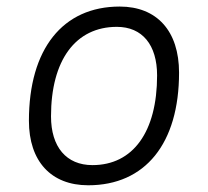

<svg xmlns="http://www.w3.org/2000/svg" viewBox="-20 -547 626 577"><path d="M245.1 9.8C416.5 9.8 518.1 -115.7 518.1 -328.6C518.1 -453.6 451.7 -527.3 339.8 -527.3C168.5 -527.3 66.9 -399.9 66.9 -184.1C66.9 -62.5 133.3 9.8 245.1 9.8ZM257.8 -50.8C179.2 -50.8 133.3 -105.5 133.3 -197.3C133.3 -366.2 207 -466.3 331.1 -466.3C407.7 -466.3 452.1 -412.1 452.1 -320.3C452.1 -150.9 379.9 -50.8 257.8 -50.8Z"/></svg>

Font: Cascadia Mono PL Light
Style: Italic
Weight: 300
Italic angle: -10°
Monospace: yes
Designer: Aaron Bell
Foundry: Saja Typeworks
Version: Version 2404.023